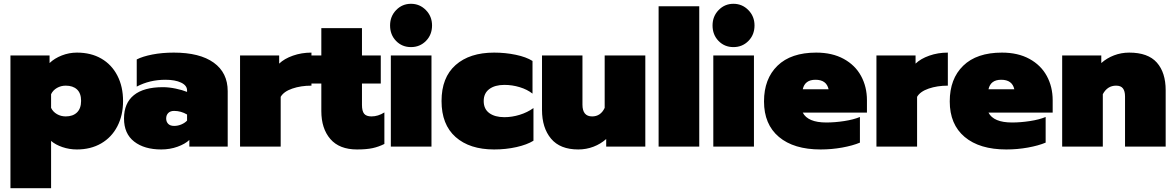

<svg xmlns="http://www.w3.org/2000/svg" viewBox="-20 -772 6188 1011"><path d="M35 -480H241V-440Q267 -465 305.5 -480Q344 -495 385 -495Q459 -495 513.5 -463.5Q568 -432 598 -374Q628 -316 628 -240Q628 -165 598 -107Q568 -49 513 -17Q458 15 385 15Q345 15 308.5 2.5Q272 -10 249 -30V219H35ZM407 -241Q407 -281 385.5 -301Q364 -321 326 -321Q301 -321 280 -309Q259 -297 249 -276V-204Q259 -183 280 -171Q301 -159 326 -159Q364 -159 385.5 -180Q407 -201 407 -241Z M633 -148Q633 -229 685 -271Q737 -313 838 -313Q869 -313 905 -305.5Q941 -298 965 -288V-296Q965 -322 933.5 -337Q902 -352 851 -352Q768 -352 700 -316V-459Q731 -475 782.5 -485Q834 -495 895 -495Q1032 -495 1105.5 -442Q1179 -389 1179 -292V0H977V-35Q955 -14 915 0.5Q875 15 829 15Q740 15 686.5 -26.5Q633 -68 633 -148ZM965 -137V-169Q933 -188 897 -188Q877 -188 866 -177Q855 -166 855 -148Q855 -131 865.5 -120Q876 -109 897 -109Q917 -109 935.5 -117Q954 -125 965 -137Z M1244 -480H1450V-437Q1477 -463 1522.5 -479Q1568 -495 1620 -495V-321Q1564 -321 1519 -305.5Q1474 -290 1458 -262V0H1244Z M1672 -187V-332H1610V-480H1672V-624H1886V-480H1985V-332H1886V-220Q1886 -187 1897.5 -173Q1909 -159 1936 -159Q1971 -159 2004 -180V-14Q1974 1 1942 8Q1910 15 1860 15Q1767 15 1719.5 -40Q1672 -95 1672 -187Z M2034 -638Q2034 -686 2066 -719Q2098 -752 2144 -752Q2190 -752 2222.5 -719Q2255 -686 2255 -638Q2255 -589 2223 -556.5Q2191 -524 2144 -524Q2097 -524 2065.5 -556.5Q2034 -589 2034 -638ZM2038 -480H2252V0H2038Z M2305 -240Q2305 -364 2379 -429.5Q2453 -495 2582 -495Q2641 -495 2696 -483.5Q2751 -472 2784 -451V-279Q2756 -301 2716.5 -313Q2677 -325 2636 -325Q2586 -325 2556.5 -303Q2527 -281 2527 -240Q2527 -198 2556.5 -176.5Q2586 -155 2636 -155Q2676 -155 2716.5 -167.5Q2757 -180 2789 -203V-31Q2755 -10 2699.5 2.5Q2644 15 2582 15Q2453 15 2379 -50.5Q2305 -116 2305 -240Z M2834 -193V-480H3047V-221Q3047 -159 3098 -159Q3143 -159 3164 -204V-480H3378V0H3172V-40Q3143 -14 3105 0.5Q3067 15 3025 15Q2929 15 2881.5 -42Q2834 -99 2834 -193Z M3448 -739H3662V0H3448Z M3732 -638Q3732 -686 3764 -719Q3796 -752 3842 -752Q3888 -752 3920.5 -719Q3953 -686 3953 -638Q3953 -589 3921 -556.5Q3889 -524 3842 -524Q3795 -524 3763.5 -556.5Q3732 -589 3732 -638ZM3736 -480H3950V0H3736Z M4003 -238Q4003 -357 4074 -426Q4145 -495 4278 -495Q4362 -495 4422.5 -462Q4483 -429 4514 -372Q4545 -315 4545 -244V-179H4207Q4234 -127 4331 -127Q4376 -127 4425 -134.5Q4474 -142 4508 -156V-21Q4470 -5 4414.5 5Q4359 15 4301 15Q4160 15 4081.5 -51Q4003 -117 4003 -238ZM4343 -302Q4332 -352 4274 -352Q4218 -352 4207 -302Z M4595 -480H4801V-437Q4828 -463 4873.5 -479Q4919 -495 4971 -495V-321Q4915 -321 4870 -305.5Q4825 -290 4809 -262V0H4595Z M4981 -238Q4981 -357 5052 -426Q5123 -495 5256 -495Q5340 -495 5400.5 -462Q5461 -429 5492 -372Q5523 -315 5523 -244V-179H5185Q5212 -127 5309 -127Q5354 -127 5403 -134.5Q5452 -142 5486 -156V-21Q5448 -5 5392.5 5Q5337 15 5279 15Q5138 15 5059.5 -51Q4981 -117 4981 -238ZM5321 -302Q5310 -352 5252 -352Q5196 -352 5185 -302Z M5573 -480H5779V-440Q5808 -466 5846 -480.5Q5884 -495 5926 -495Q6025 -495 6071.5 -442.5Q6118 -390 6118 -297V0H5904V-264Q5904 -292 5893 -306.5Q5882 -321 5857 -321Q5811 -321 5787 -276V0H5573Z"/></svg>

Font: Readiness Black
Style: Regular
Weight: 900
Designer: Katatrad Team
Foundry: CadsonDemak
Version: Version 1.00;April 23, 2019;FontCreator 11.5.0.2425 64-bit; 